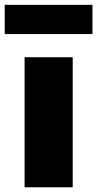

<svg xmlns="http://www.w3.org/2000/svg" viewBox="-60 -792 411 812"><path d="M44 0V-550H247.5V0ZM-40 -648V-771.5H331V-648Z"/></svg>

Font: Encode Sans Semi Condensed Black
Style: Regular
Weight: 900
Width: 4
Designer: Multiple Designers
Foundry: Impallari Type
Version: Version 3.000; ttfautohint (v1.8.3) -l 8 -r 50 -G 200 -x 14 